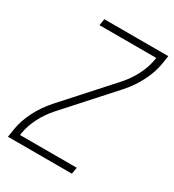

<svg xmlns="http://www.w3.org/2000/svg" viewBox="-178 -838 855 941"><g transform="rotate(30 250.0 -367.5)"><path d="M13 0 20 -46Q29 -100 56 -152.5Q83 -205 122 -249L358 -511Q393 -550 416.5 -595.5Q440 -641 448 -689L449 -698H128L134 -735H496L489 -689Q480 -635 453 -582.5Q426 -530 387 -486L151 -224Q116 -185 92.5 -139.5Q69 -94 61 -46L60 -37H381L375 0Z"/></g></svg>

Font: Iosevka Curly Extralight
Style: Italic
Weight: 200
Italic angle: -9°
Monospace: yes
Designer: Belleve Invis
Foundry: Belleve Invis
Version: Version 22.1.2; ttfautohint (v1.8.4)